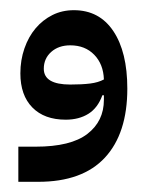

<svg xmlns="http://www.w3.org/2000/svg" viewBox="-20 -800 289 377"><path d="M16 -512H50Q119 -512 151.5 -537Q184 -562 184 -604V-613H181Q172 -588 153.5 -576.5Q135 -565 109 -565Q67 -565 43.5 -589Q20 -613 20 -656Q20 -682 28 -705Q36 -728 50 -744.5Q64 -761 83 -770.5Q102 -780 125 -780Q175 -780 202.5 -739Q230 -698 230 -626Q230 -538 186 -490.5Q142 -443 55 -443H16ZM118 -634Q141 -634 157 -636Q173 -638 184 -644Q183 -674 165 -692.5Q147 -711 118 -711Q95 -711 80.5 -698Q66 -685 66 -665Q66 -634 118 -634Z"/></svg>

Font: IBM Plex Sans Arabic
Style: Regular
Weight: 400
Designer: Mike Abbink, Paul van der Laan, Pieter van Rosmalen, Wael Morcos, Khajak Apelian
Foundry: Bold Monday
Version: Version 1.005